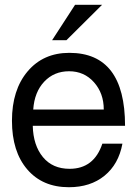

<svg xmlns="http://www.w3.org/2000/svg" viewBox="-20 -760 573 803"><path d="M503 -234H117Q119 -152 159.5 -103Q200 -54 271 -54Q373 -54 408 -159H492Q476 -73 417 -25Q358 23 268 23Q158 23 94 -51.5Q30 -126 30 -255Q30 -384 95.5 -461.5Q161 -539 270 -539Q503 -539 503 -234ZM119 -302H414Q414 -370 373 -416Q332 -462 269 -462Q206 -462 165 -418.5Q124 -375 119 -302ZM294 -740H407L258 -592H198Z"/></svg>

Font: ColatingCofangSans
Style: Regular
Weight: 400
Foundry: GNU
Version: Version 412.227;June 27, 2022;FontCreator 11.0.0.2412 32-bit